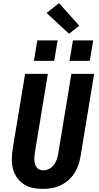

<svg xmlns="http://www.w3.org/2000/svg" viewBox="-20 -1212 640 1240"><path d="M258 8Q224 8 192 1.5Q160 -5 134 -22Q108 -39 90 -64.5Q72 -90 64 -120.5Q56 -151 56.5 -184.5Q57 -218 62 -251L142 -735H289L206 -231Q204 -218 202.5 -205Q201 -192 202 -179Q203 -166 206 -154Q209 -142 216 -132Q223 -122 234.5 -117Q246 -112 260 -112Q278 -112 297 -121.5Q316 -131 328 -147.5Q340 -164 346.5 -182.5Q353 -201 356 -220L441 -735H588L500 -201Q495 -173 485.5 -145Q476 -117 459.5 -92Q443 -67 420 -47Q397 -27 370 -14.5Q343 -2 314.5 3Q286 8 258 8ZM429 -819 451 -951H582L560 -819ZM199 -819 221 -951H352L330 -819ZM426 -994 281 -1128 361 -1192 492 -1046Z"/></svg>

Font: Iosevka SS04 Hv Ex Obl
Style: Regular
Weight: 900
Width: 7
Italic angle: -9°
Monospace: yes
Designer: Belleve Invis
Foundry: Belleve Invis
Version: Version 19.0.0; ttfautohint (v1.8.4)